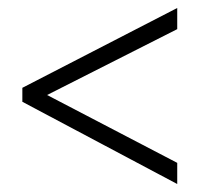

<svg xmlns="http://www.w3.org/2000/svg" viewBox="-20 -597 501 481"><path d="M424 -136V-189L98 -359L424 -524V-577L36 -377V-342Z"/></svg>

Font: Noto Sans Thai Cond Light
Style: Regular
Weight: 300
Width: 3
Designer: Monotype Design Team
Foundry: Monotype Imaging Inc.
Version: Version 2.002